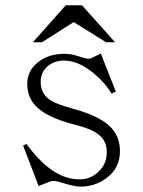

<svg xmlns="http://www.w3.org/2000/svg" viewBox="-20 -688 540 726"><path d="M80.1 -143.6 67.4 -137.7 126 15.6 167 -1Q177.7 -4.9 192.4 -2.9Q201.2 -1 220.7 4.9Q240.2 10.7 250 12.7Q268.6 17.6 285.2 17.6Q340.8 17.6 383.8 -15.6Q433.6 -52.7 433.6 -116.2Q433.6 -175.8 392.6 -212.9Q350.6 -251 257.8 -276.4Q196.3 -293 172.9 -307.6Q133.8 -332 133.8 -377.9Q133.8 -415 160.2 -437.5Q185.5 -459 221.7 -459Q275.4 -459 333 -412.1Q377.9 -375 401.4 -334L418 -341.8L361.3 -485.4L324.2 -467.8Q317.4 -464.8 306.6 -466.8Q299.8 -467.8 283.2 -473.6Q266.6 -478.5 255.9 -481.4Q238.3 -484.4 222.7 -484.4Q163.1 -484.4 123 -452.1Q83 -419.9 83 -371.1Q83 -319.3 117.2 -285.2Q159.2 -243.2 258.8 -217.8Q326.2 -201.2 353.5 -178.7Q383.8 -155.3 383.8 -112.3Q383.8 -67.4 351.6 -38.1Q322.3 -9.8 281.2 -9.8Q219.7 -9.8 163.1 -54.7Q123 -85 80.1 -143.6ZM415 -528.3 290 -668H228.5L104.5 -528.3H138.7L258.8 -604.5L380.9 -528.3Z"/></svg>

Font: Batang
Style: Regular
Weight: 400
Version: Version 2.21